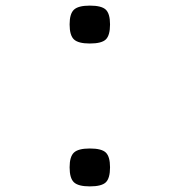

<svg xmlns="http://www.w3.org/2000/svg" viewBox="-20 -650 640 684"><path d="M300 -495Q259 -495 243.5 -509.5Q228 -524 228 -563Q228 -601 243.5 -615.5Q259 -630 300 -630Q342 -630 357 -615.5Q372 -601 372 -563Q372 -524 357 -509.5Q342 -495 300 -495ZM300 14Q259 14 243.5 -0.5Q228 -15 228 -54Q228 -92 243.5 -106.5Q259 -121 300 -121Q342 -121 357 -106.5Q372 -92 372 -54Q372 -15 357 -0.5Q342 14 300 14Z"/></svg>

Font: Victor Mono Thin
Style: Regular
Weight: 400
Monospace: yes
Version: Version 1.561;gftools[0.9.30]